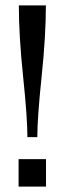

<svg xmlns="http://www.w3.org/2000/svg" viewBox="-20 -691 239 711"><path d="M118.2 -183.1H81.5Q81.5 -254.4 65.7 -406Q49.8 -557.6 49.8 -670.9H149.9Q149.9 -557.6 134 -406Q118.2 -254.4 118.2 -183.1ZM48.8 0V-101.6H150.4V0Z"/></svg>

Font: Happy Times at the IKOB
Style: Regular
Weight: 400
Designer: Lucas Le Bihan
Foundry: Lucas Le Bihan
Version: Version 1.000;PS 1.0;hotconv 1.0.88;makeotf.lib2.5.647800